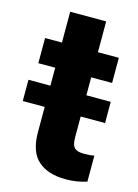

<svg xmlns="http://www.w3.org/2000/svg" viewBox="-121 -718 567 788"><g transform="rotate(15 162.5 -324.5)"><path d="M230.5 -345.2V-421.4H319.3V-528.3H230.5V-659.2H77.6V-528.3H5.9V-421.4H77.6V-345.2H-15.6V-254.9H77.6V-148.4C77.6 -91.8 91.8 -51.3 120.1 -26.9C147.9 -2.4 187 9.8 236.8 9.8C271.5 9.8 300.3 4.4 326.2 -3.9V-114.3C315.9 -112.3 302.7 -110.8 284.7 -110.8C246.1 -110.8 230.5 -122.1 230.5 -165.5V-254.9H334V-345.2Z"/></g></svg>

Font: Vazirmatn ExtraBold
Style: Regular
Weight: 800
Designer: Saber Rastikerdar
Foundry: Saber Rastikerdar
Version: Version 33.003